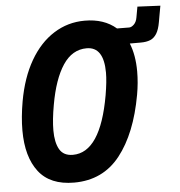

<svg xmlns="http://www.w3.org/2000/svg" viewBox="-55 -831 842 899"><g transform="rotate(-5 366.0 -381.5)"><path d="M37 -248Q37 -310.5 50 -384.5Q69.5 -494 115 -572.8Q160.5 -651.5 226.5 -693.2Q292.5 -735 372 -735Q463 -735 520 -685.5L577 -685Q588 -685 599.8 -696.5Q611.5 -708 615 -729L624 -779L731.5 -774Q725 -736 723 -727L718 -698.5Q712 -663.5 700 -644.2Q688 -625 670 -617.5Q652 -610 625 -610H588.5H573.5Q596.5 -553.5 596.5 -477Q596.5 -423.5 586.5 -368Q554.5 -189 473.8 -86.5Q393 16 257.5 16Q145 16 91 -54Q37 -124 37 -248ZM439.5 -378.5Q450.5 -443 450.5 -483.5Q450.5 -605.5 370 -605.5Q302 -605.5 258.5 -540Q215 -474.5 194 -355Q181.5 -286 181.5 -236Q181.5 -179 200.2 -146.5Q219 -114 263 -114Q393 -114 439.5 -378.5Z"/></g></svg>

Font: JuliaMono ExtraBoldItalic
Style: Regular
Weight: 800
Italic angle: -9°
Monospace: yes
Designer: cormullion
Foundry: corm
Version: Version 0.049; ttfautohint (v1.8.4)